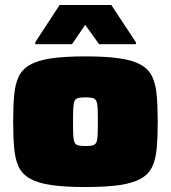

<svg xmlns="http://www.w3.org/2000/svg" viewBox="-20 -745 688 773"><path d="M324 8Q240 8 186 0Q132 -8 100.5 -26Q69 -44 55 -74Q41 -104 37 -149Q33 -194 33 -255Q33 -316 37 -361Q41 -406 55 -436Q69 -466 100.5 -484Q132 -502 186 -510Q240 -518 324 -518Q408 -518 462 -510Q516 -502 547.5 -484Q579 -466 593 -436Q607 -406 611 -361.5Q615 -317 615 -255Q615 -194 611 -149Q607 -104 593 -74Q579 -44 547.5 -26Q516 -8 462 0Q408 8 324 8ZM324 -157Q342 -157 352.5 -159.5Q363 -162 367.5 -171Q372 -180 373 -200Q374 -220 374 -255Q374 -290 373 -310Q372 -330 367.5 -339Q363 -348 352.5 -350.5Q342 -353 324 -353Q306 -353 295.5 -350.5Q285 -348 280.5 -339Q276 -330 275 -310Q274 -290 274 -255Q274 -220 275 -200Q276 -180 280.5 -171Q285 -162 295.5 -159.5Q306 -157 324 -157ZM122 -567V-575L220 -725H428L527 -575V-567H379L323 -645L270 -567Z"/></svg>

Font: Saira Expanded Black
Style: Regular
Weight: 900
Width: 7
Designer: Hector Gatti with collaboration of the Omnibus-Type team
Foundry: Omnibus-Type
Version: Version 1.101